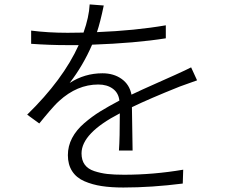

<svg xmlns="http://www.w3.org/2000/svg" viewBox="-20 -793 1017 852"><path d="M440.4 -768.6Q424.8 -693.4 410.2 -650.4Q580.1 -657.2 715.8 -680.7V-623Q581.1 -601.6 388.7 -594.7Q348.6 -502 289.1 -424.8Q355.5 -467.8 434.6 -467.8Q484.4 -467.8 519.5 -442.9Q554.7 -418 563.5 -373Q606.4 -393.6 674.8 -423.8Q743.2 -454.1 757.8 -460.9Q807.6 -483.4 828.1 -494.1L854.5 -436.5Q853.5 -436.5 778.3 -409.2Q641.6 -354.5 565.4 -317.4L568.4 -125H507.8Q511.7 -179.7 511.7 -290Q341.8 -202.1 341.8 -112.3Q341.8 -82 356 -62.5Q370.1 -43 398.4 -33.7Q426.8 -24.4 456.5 -21Q486.3 -17.6 530.3 -17.6Q661.1 -17.6 793 -40L791 21.5Q652.3 39.1 527.3 39.1Q472.7 39.1 431.2 32.7Q389.6 26.4 354.5 11.2Q319.3 -3.9 300.3 -33.2Q281.2 -62.5 281.2 -104.5Q281.2 -144.5 299.8 -180.2Q318.4 -215.8 353.5 -246.1Q388.7 -276.4 424.3 -298.3Q460 -320.3 509.8 -346.7Q505.9 -380.9 480.5 -399.4Q455.1 -418 416 -418Q322.3 -418 242.2 -344.7Q232.4 -335.9 220.7 -323.2Q209 -310.5 200.2 -300.3Q191.4 -290 176.8 -272.5Q162.1 -254.9 154.3 -245.1L100.6 -284.2Q259.8 -439.5 329.1 -592.8H277.3Q200.2 -592.8 118.2 -598.6V-657.2Q193.4 -647.5 280.3 -647.5Q327.1 -647.5 350.6 -648.4Q375 -716.8 377.9 -773.4Z"/></svg>

Font: Min Sans Light
Style: Regular
Weight: 300
Designer: Jinseong-Kim, NotoSansCJK, Nunito
Foundry: Jinseong-Kim
Version: Version 1.400;Glyphs 3.1.2 (3151)